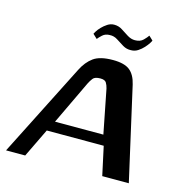

<svg xmlns="http://www.w3.org/2000/svg" viewBox="-113 -689 741 775"><g transform="rotate(15 257.5 -301.5)"><path d="M-20 0 177 -389Q195 -425 222 -444.5Q249 -464 303 -464Q351 -464 373.5 -446Q396 -428 405 -389L493 0H382L356 -120H118L60 0ZM141 -163H343L307 -346Q304 -359 298 -369Q292 -379 273 -379Q250 -379 242 -368.5Q234 -358 228 -346ZM362 -521Q344 -520 328 -529.5Q312 -539 297 -549Q282 -559 264 -558Q246 -558 234 -547Q222 -536 217 -529L199 -546Q200 -548 205 -556.5Q210 -565 220 -575.5Q230 -586 243 -594.5Q256 -603 271 -603Q290 -603 305 -593Q320 -583 335.5 -573.5Q351 -564 367 -564Q389 -564 401.5 -576.5Q414 -589 419 -597L436 -581Q436 -579 430 -569.5Q424 -560 414 -549Q404 -538 391 -529.5Q378 -521 362 -521Z"/></g></svg>

Font: Genos Thin Medium
Style: Italic
Weight: 500
Italic angle: -8°
Version: Version 1.010